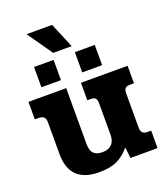

<svg xmlns="http://www.w3.org/2000/svg" viewBox="-152 -935 905 1052"><g transform="rotate(-20 300.0 -408.5)"><path d="M128 -832H277L338 -686H230ZM105 -649H219V-531H105ZM343 -649H459V-531H343ZM73 -153V-341Q73 -378 34 -378H11V-480H231V-154Q231 -116 247.5 -99Q264 -82 298 -82Q333 -82 352.5 -101Q372 -120 372 -159V-341Q372 -360 364.5 -369Q357 -378 338 -378H317V-480H589V-378H564Q545 -378 537.5 -369Q530 -360 530 -341V-140Q530 -121 539 -111.5Q548 -102 569 -102H589V0H431L424 -64Q388 -21 347.5 -3Q307 15 245 15Q73 15 73 -153Z"/></g></svg>

Font: Pridi SemiBold
Style: Regular
Weight: 600
Designer: Katatrad Team
Foundry: CadsonDemak
Version: Version 1.001